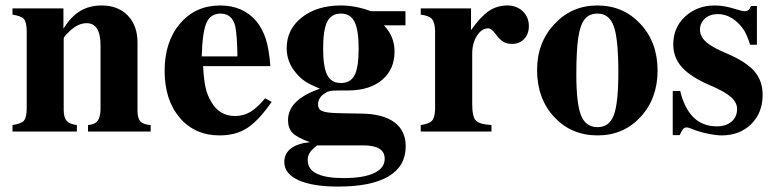

<svg xmlns="http://www.w3.org/2000/svg" viewBox="-20 -483 2851 705"><path d="M533.2 -23.9V0H303.2V-23.9Q327.1 -25.4 337.6 -38.3Q348.1 -51.3 349.1 -79.1V-316.9Q349.1 -397.9 297.9 -397.9Q263.7 -397.9 231 -363.8Q213.9 -348.6 213.9 -340.8V-79.1Q213.9 -51.8 224.9 -39.3Q235.8 -26.9 262.2 -23.9V0H25.9V-23.9Q58.1 -28.8 67.6 -39.6Q77.1 -50.3 78.1 -82V-371.1Q77.1 -402.8 67.6 -413.6Q58.1 -424.3 25.9 -429.2V-452.1H212.9V-377.9Q240.7 -422.4 274.4 -442.6Q308.1 -462.9 353 -462.9Q413.6 -462.9 449.2 -426Q484.9 -389.2 484.9 -326.2V-79.1Q484.4 -49.8 495.1 -37.6Q505.9 -25.4 533.2 -23.9Z M953.6 -122.1 977.5 -108.9Q929.7 -40 887.7 -12.9Q845.7 14.2 786.6 14.2Q695.3 14.2 639.9 -50.8Q584.5 -115.7 584.5 -223.1Q584.5 -330.1 641.1 -396.5Q697.8 -462.9 788.6 -462.9Q871.1 -462.9 920.9 -405.8Q944.3 -377 956.3 -338.9Q968.3 -300.8 972.7 -240.2H725.6Q728.5 -189.5 735.1 -160.6Q741.7 -131.8 755.9 -108.9Q785.2 -57.1 842.8 -57.1Q874 -57.1 899.2 -72Q924.3 -86.9 953.6 -122.1ZM720.7 -275.9H851.6V-291Q850.1 -355 843.8 -387.2Q832 -433.1 789.6 -433.1Q752.9 -433.1 738 -398.9Q723.1 -364.7 720.7 -275.9Z M1468.8 -390.1H1389.6Q1428.7 -349.6 1428.7 -293.9Q1428.7 -228 1382.8 -189.5Q1336.9 -150.9 1258.8 -150.9Q1210.9 -150.9 1201.4 -150.1Q1191.9 -149.4 1182.6 -146Q1147.9 -128.9 1147.9 -100.1Q1147.9 -85.9 1155.5 -79.6Q1163.1 -73.2 1182.9 -70.3Q1202.6 -67.4 1245.6 -66.9L1308.6 -65.9Q1387.2 -64.5 1428.5 -33.7Q1469.7 -2.9 1469.7 54.2Q1469.7 127 1406.7 164.6Q1343.8 202.1 1220.7 202.1Q1127.4 202.1 1075.7 178.5Q1023.9 154.8 1023.9 111.8Q1023.9 81.5 1047.6 62.7Q1071.3 43.9 1117.7 39.1Q1070.8 22 1054.2 5.1Q1037.6 -11.7 1037.6 -42Q1037.6 -117.2 1154.8 -157.2Q1119.6 -171.9 1102.1 -183.1Q1084.5 -194.3 1068.8 -212.9Q1032.7 -253.4 1032.7 -306.2Q1032.7 -375.5 1088.4 -419.2Q1144 -462.9 1231.9 -462.9Q1285.6 -462.9 1341.8 -441.9H1468.8ZM1314 50.8H1144.5Q1124 66.9 1116.9 78.4Q1109.9 89.8 1109.9 105Q1109.9 170.9 1241.7 170.9Q1314.5 170.9 1353.5 152.6Q1392.6 134.3 1392.6 100.1Q1392.6 50.8 1314 50.8ZM1231.9 -433.1Q1196.8 -433.1 1181.6 -403.6Q1166.5 -374 1166.5 -305.2Q1166.5 -236.3 1181.6 -207.3Q1196.8 -178.2 1231.9 -178.2Q1267.1 -178.2 1282 -207Q1296.9 -235.8 1296.9 -304.2Q1296.9 -373 1281.7 -403.1Q1266.6 -433.1 1231.9 -433.1Z M1784.7 -23.9V0H1524.9V-23.9Q1556.2 -28.3 1566.4 -40Q1576.7 -51.8 1577.6 -82V-371.1Q1576.7 -401.4 1565.7 -413.6Q1554.7 -425.8 1524.9 -429.2V-452.1H1709.5V-372.1Q1744.6 -421.9 1774.7 -442.4Q1804.7 -462.9 1842.8 -462.9Q1877.4 -462.9 1899.7 -441.4Q1921.9 -419.9 1921.9 -387.2Q1921.9 -358.4 1904.8 -340.1Q1887.7 -321.8 1859.9 -321.8Q1841.3 -321.8 1828.1 -329.6Q1814.9 -337.4 1800.8 -356.9Q1784.7 -378.9 1772.5 -378.9Q1748.5 -378.9 1731.2 -351.6Q1713.9 -324.2 1713.9 -286.1V-101.1Q1713.9 -54.7 1727.1 -40.5Q1740.2 -26.4 1784.7 -23.9Z M2173.3 -462.9Q2268.6 -462.9 2331.5 -395.3Q2394.5 -327.6 2394.5 -224.1Q2394.5 -121.1 2332 -53.5Q2269.5 14.2 2174.3 14.2Q2077.6 14.2 2014.9 -53.5Q1952.1 -121.1 1952.1 -226.1Q1952.1 -326.7 2015.9 -394.8Q2079.6 -462.9 2173.3 -462.9ZM2174.3 -433.1Q2143.6 -433.1 2127 -412.6Q2110.4 -392.1 2103.3 -344.7Q2096.2 -297.4 2096.2 -210Q2096.2 -102.1 2113.5 -59.1Q2130.9 -16.1 2174.3 -16.1Q2217.3 -16.1 2233.9 -60.3Q2250.5 -104.5 2250.5 -217.8Q2250.5 -338.9 2233.9 -386Q2217.3 -433.1 2174.3 -433.1Z M2759.3 -318.8H2734.4Q2724.1 -350.6 2714.4 -367.7Q2704.6 -384.8 2688.5 -399.9Q2655.8 -431.2 2615.2 -431.2Q2586.9 -431.2 2568.6 -415Q2550.3 -398.9 2550.3 -374Q2550.3 -349.1 2572.5 -329.1Q2594.7 -309.1 2645.5 -288.1Q2718.3 -257.3 2749.3 -222.2Q2780.3 -187 2780.3 -134.8Q2780.3 -68.8 2738.3 -27.3Q2696.3 14.2 2629.4 14.2Q2608.9 14.2 2576.9 7.3Q2544.9 0.5 2522.5 -8.8Q2508.3 -15.1 2500.5 -15.1Q2493.7 -15.1 2488.3 -9Q2482.9 -2.9 2475.6 13.2H2450.2V-148.9H2477.5Q2509.3 -19 2612.3 -19Q2645.5 -19 2666 -36.4Q2686.5 -53.7 2686.5 -83Q2686.5 -106.4 2664.1 -126.5Q2641.6 -146.5 2591.3 -168Q2517.6 -199.2 2484.9 -235.1Q2452.1 -271 2452.1 -319.8Q2452.1 -381.8 2495.8 -422.4Q2539.6 -462.9 2605.5 -462.9Q2639.2 -462.9 2682.1 -449.2Q2706.5 -441.9 2713.4 -441.9Q2723.1 -441.9 2728.3 -446Q2733.4 -450.2 2737.3 -460.9H2759.3Z"/></svg>

Font: Accordance
Style: Bold
Weight: 700
Version: Version 1.2 (build January 31, 2020) Miklal Software Solutio